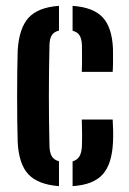

<svg xmlns="http://www.w3.org/2000/svg" viewBox="-20 -628 440 656"><path d="M40.5 -141.5Q39.5 -170 39 -211.2Q38.5 -252.5 38.5 -297.8Q38.5 -343 39 -385Q39.5 -427 40.5 -457Q45.5 -532.5 78 -567.8Q110.5 -603 181.5 -608V-523.5Q164.5 -519.5 157 -507.8Q149.5 -496 149 -473Q148 -428.5 147.5 -385.8Q147 -343 147 -301Q147 -259 147.5 -216.8Q148 -174.5 149 -130.5Q149.5 -106.5 157 -94Q164.5 -81.5 181.5 -77V8Q110 2.5 77.2 -32.2Q44.5 -67 40.5 -141.5ZM228 8V-76.5Q244 -81.5 251.5 -94Q259 -106.5 260 -130.5Q260.5 -146 260.5 -168.8Q260.5 -191.5 259.5 -219.5H365Q366 -205.5 366.5 -182.5Q367 -159.5 366 -141.5Q362.5 -67 330.5 -31.8Q298.5 3.5 228 8ZM259.5 -382.5Q260 -395 260.2 -412.5Q260.5 -430 260.2 -446.5Q260 -463 260 -473Q259 -496 251.5 -507.5Q244 -519 228 -523V-608Q299 -603 331 -568.5Q363 -534 366 -461Q366.5 -443 366.2 -419.8Q366 -396.5 365 -382.5Z"/></svg>

Font: Big Shoulders Stencil Display Thin
Style: Bold
Weight: 700
Version: Version 2.001